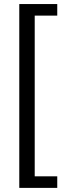

<svg xmlns="http://www.w3.org/2000/svg" viewBox="-20 -728 318 948"><path d="M262.7 199.7H75.2V-708H262.7V-650.9H151.4V142.6H262.7Z"/></svg>

Font: Saysettha OT
Style: Regular
Weight: 400
Designer: John M. Durdin and Silvain Dupertuis
Foundry: Lao Script for Windows
Version: Version 2.000